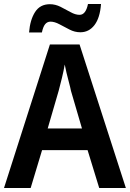

<svg xmlns="http://www.w3.org/2000/svg" viewBox="-20 -938 648 958"><path d="M475 0 417 -189H190L133 0H0L229 -716H377L608 0ZM334 -485Q331 -501 324.5 -525Q318 -549 312 -574Q306 -599 303 -616Q298 -586 289 -549Q280 -512 273 -486L218 -297H389ZM125 -776Q130 -839 155 -878Q180 -917 229 -917Q256 -917 282 -904Q308 -891 332 -877.5Q356 -864 377 -864Q408 -864 419 -918H484Q479 -849 451.5 -813Q424 -777 381 -777Q353 -777 327 -790.5Q301 -804 276.5 -817Q252 -830 232 -830Q216 -830 205.5 -817.5Q195 -805 189 -776Z"/></svg>

Font: Noto Sans Lao UI SemCond SemBd
Style: Regular
Weight: 600
Width: 4
Designer: Monotype Design Team
Foundry: Monotype Imaging Inc.
Version: Version 2.000; ttfautohint (v1.8.4.7-5d5b)